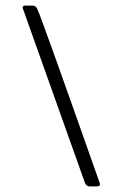

<svg xmlns="http://www.w3.org/2000/svg" viewBox="-20 -663 436 683"><path d="M70 -643H98Q108 -643 114 -628Q130 -593 334 -14Q340 0 324 0H298Q287 0 282 -13L63 -628Q56 -643 70 -643Z"/></svg>

Font: Rajdhani
Style: Regular
Weight: 400
Designer: Satya Rajpurohit, Jyotish Sonowal
Foundry: Indian Type Foundry
Version: Version 1.201;PS 1.0;hotconv 1.0.78;makeotf.lib2.5.61930; tt